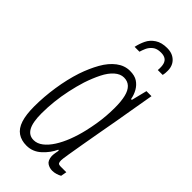

<svg xmlns="http://www.w3.org/2000/svg" viewBox="-234 -774 837 837"><g transform="rotate(45 184.5 -355.5)"><path d="M123 12Q91 12 69 -3Q47 -18 36.5 -50Q26 -82 26 -133Q26 -192 35.5 -254.5Q45 -317 63 -372Q79 -419 100.5 -457Q122 -495 150.5 -516.5Q179 -538 212 -538Q241 -538 258.5 -526.5Q276 -515 287 -496Q298 -477 302 -454H307L325 -526H356L336 -410Q332 -384 324.5 -342.5Q317 -301 308.5 -253.5Q300 -206 292.5 -162.5Q285 -119 280 -88.5Q275 -58 275 -50Q275 -39 278 -34Q281 -29 294 -29H328L323 -2Q314 3 302.5 6.5Q291 10 280 10Q263 10 249 1Q235 -8 233 -34Q233 -42 234.5 -51.5Q236 -61 238 -72L234 -74Q219 -41 190 -14.5Q161 12 123 12ZM128 -27Q150 -27 170 -42.5Q190 -58 207 -84.5Q224 -111 237.5 -146Q251 -181 260 -220Q266 -246 270.5 -273Q275 -300 277 -326.5Q279 -353 279 -378Q279 -417 272.5 -444Q266 -471 251.5 -485Q237 -499 214 -499Q192 -499 171.5 -481Q151 -463 135 -431Q119 -399 106 -360Q95 -325 86.5 -285.5Q78 -246 74 -208Q70 -170 70 -134Q70 -79 84.5 -53Q99 -27 128 -27ZM256 -723Q280 -723 296 -713.5Q312 -704 320 -689Q328 -674 328 -655Q328 -648 327.5 -641Q327 -634 325 -626H295Q297 -649 293 -663Q289 -677 278.5 -683.5Q268 -690 251 -690Q226 -690 212 -678.5Q198 -667 191.5 -652Q185 -637 182 -626H152Q157 -650 167.5 -672Q178 -694 200 -708.5Q222 -723 256 -723Z"/></g></svg>

Font: Archivo ExtraCondensed Thin
Style: Italic
Weight: 250
Width: 2
Italic angle: -10°
Designer: Hector Gatti
Foundry: Omnibus-Type
Version: Version 2.001